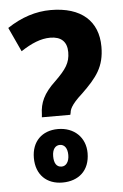

<svg xmlns="http://www.w3.org/2000/svg" viewBox="-50 -837 468 733"><g transform="rotate(-5 184.5 -471.0)"><path d="M103 -396H212L214 -404C215 -413 217 -431 264 -473C322 -529 353 -568 353 -645C353 -743 289 -801 172 -801C115 -801 59 -783 5 -747L48 -654C89 -681 125 -696 161 -696C203 -696 225 -675 225 -635C225 -594 208 -570 166 -529C120 -486 105 -451 104 -407ZM160 -141C222 -141 265 -178 265 -245C265 -305 222 -346 160 -346C99 -346 59 -307 59 -244C59 -179 100 -141 160 -141ZM162 -202C142 -202 133 -218 133 -244C133 -271 145 -285 162 -285C179 -285 191 -271 191 -244C191 -218 179 -202 162 -202Z"/></g></svg>

Font: Noto Sans Myanmar UI ExtraCondensed
Style: Bold
Weight: 700
Width: 2
Designer: Monotype Design Team
Foundry: Monotype Imaging Inc.
Version: Version 2.103